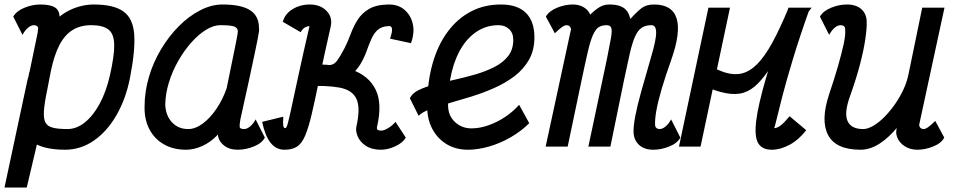

<svg xmlns="http://www.w3.org/2000/svg" viewBox="-27 -652 4247 854"><path d="M390 -632Q479 -632 522 -601Q565 -570 570 -498.5Q575 -427 551 -305Q533 -213 491.5 -140.5Q450 -68 391 -27Q332 14 262 14Q234 14 210.5 11Q187 8 169 3Q151 -2 137 -9L92 182H-7L93 -286Q94 -291 95.5 -297.5Q97 -304 100 -313Q101 -316 101.5 -321.5Q102 -327 105 -335L141 -509Q141 -513 141.5 -517Q142 -521 143 -526Q142 -533 137 -536.5Q132 -540 124 -540Q111 -540 97.5 -528.5Q84 -517 73 -497L32 -578Q46 -603 81.5 -617.5Q117 -632 152 -632Q196 -632 216.5 -619.5Q237 -607 238 -578Q260 -596 285.5 -608Q311 -620 337.5 -626Q364 -632 390 -632ZM461 -313Q482 -404 481 -453Q480 -502 455 -521Q430 -540 379 -540Q331 -540 296 -518.5Q261 -497 237.5 -452Q214 -407 199 -335L183 -252Q171 -195 168.5 -160Q166 -125 175 -107.5Q184 -90 208 -84Q232 -78 273 -78Q314 -78 351 -108Q388 -138 416.5 -191Q445 -244 461 -313Z M1110 -121 1151 -40Q1138 -15 1102 -0.5Q1066 14 1031 14Q992 14 968 -6Q944 -26 942 -54Q941 -51 939.5 -51.5Q938 -52 939 -50Q909 -19 872.5 -2.5Q836 14 800 14Q744 14 702 -10Q660 -34 637.5 -77Q615 -120 616 -177Q616 -244 635.5 -310Q655 -376 690 -434Q725 -492 769.5 -536.5Q814 -581 864 -606.5Q914 -632 963 -632Q1046 -632 1085.5 -606.5Q1125 -581 1125 -527Q1126 -522 1125 -512.5Q1124 -503 1119.5 -480.5Q1115 -458 1106 -414.5Q1097 -371 1081.5 -299.5Q1066 -228 1042 -120Q1038 -97 1039 -87.5Q1040 -78 1059 -78Q1072 -78 1086 -90Q1100 -102 1110 -121ZM810 -78Q842 -78 875 -102.5Q908 -127 936 -168.5Q964 -210 981 -259Q1001 -358 1015.5 -427.5Q1030 -497 1031 -513Q1030 -529 1013.5 -534.5Q997 -540 953 -540Q923 -540 889.5 -519.5Q856 -499 824 -463Q792 -427 766 -381.5Q740 -336 724.5 -286Q709 -236 708 -187Q710 -138 738 -108Q766 -78 810 -78Z M1238 14Q1201 14 1176.5 -17Q1152 -48 1139 -110L1233 -133Q1231 -103 1233 -92.5Q1235 -82 1242 -82Q1247 -82 1252.5 -101Q1258 -120 1269 -171Q1280 -222 1300 -315Q1320 -408 1354 -555Q1356 -561 1358 -556Q1360 -551 1359.5 -543.5Q1359 -536 1351 -536Q1341 -536 1331 -531Q1321 -526 1310 -509L1231 -555Q1240 -590 1274 -611Q1308 -632 1351 -632Q1398 -632 1425.5 -603.5Q1453 -575 1444 -534Q1413 -398 1393.5 -302Q1374 -206 1359.5 -144.5Q1345 -83 1330 -48Q1315 -13 1293.5 0.5Q1272 14 1238 14ZM1667 14Q1627 14 1601 -3Q1575 -20 1564.5 -44Q1554 -68 1558 -88H1650Q1648 -77 1653.5 -74Q1659 -71 1669 -71Q1681 -71 1700 -82.5Q1719 -94 1732 -110L1778 -40Q1766 -18 1732.5 -2Q1699 14 1667 14ZM1558 -88Q1577 -172 1558.5 -212Q1540 -252 1482.5 -262.5Q1425 -273 1327 -269L1348 -365Q1462 -369 1538 -342Q1614 -315 1644 -253Q1674 -191 1650 -88ZM1327 -271 1348 -365Q1388 -365 1411 -363Q1434 -361 1447.5 -364Q1461 -367 1473 -383Q1485 -399 1504 -435Q1520 -466 1532.5 -500Q1545 -534 1563.5 -563.5Q1582 -593 1614 -612Q1646 -631 1700 -632Q1743 -633 1771.5 -609Q1800 -585 1809 -546Q1818 -507 1801 -460L1708 -480Q1719 -513 1716.5 -525Q1714 -537 1703 -536Q1671 -535 1653.5 -519.5Q1636 -504 1625 -479Q1614 -454 1603.5 -424.5Q1593 -395 1576 -366.5Q1559 -338 1529.5 -315Q1500 -292 1451 -279.5Q1402 -267 1327 -271Z M2282 -186 2327 -104Q2292 -69 2245.5 -42Q2199 -15 2149 -0.5Q2099 14 2054 14Q2001 14 1960 -10.5Q1919 -35 1896 -78.5Q1873 -122 1873 -178Q1873 -282 1896 -365.5Q1919 -449 1962.5 -508.5Q2006 -568 2066 -600Q2126 -632 2201 -632Q2275 -632 2312.5 -594.5Q2350 -557 2350 -486Q2350 -428 2325.5 -385.5Q2301 -343 2260.5 -312.5Q2220 -282 2170 -260Q2120 -238 2068 -222Q2016 -206 1968.5 -192.5Q1921 -179 1885.5 -166Q1850 -153 1835 -137L1796 -215Q1806 -237 1835.5 -251.5Q1865 -266 1906.5 -276.5Q1948 -287 1995.5 -297.5Q2043 -308 2089 -321.5Q2135 -335 2173 -354.5Q2211 -374 2233.5 -403Q2256 -432 2256 -475Q2256 -505 2237.5 -522.5Q2219 -540 2190 -540Q2141 -540 2100 -515.5Q2059 -491 2029 -445Q1999 -399 1982.5 -333Q1966 -267 1966 -184Q1966 -138 1996.5 -109.5Q2027 -81 2070 -81Q2106 -81 2145 -94.5Q2184 -108 2220 -132Q2256 -156 2282 -186Z M2879 14Q2839 14 2816 -7Q2793 -28 2791 -62Q2790 -90 2798.5 -135Q2807 -180 2825 -244.5Q2843 -309 2868 -395Q2892 -475 2891.5 -507.5Q2891 -540 2871 -540Q2844 -540 2827 -528.5Q2810 -517 2797.5 -489Q2785 -461 2774 -413Q2763 -365 2748 -293L2688 0H2590L2673 -392Q2685 -451 2690.5 -483Q2696 -515 2692 -527.5Q2688 -540 2671 -540Q2650 -540 2636 -531Q2622 -522 2610.5 -496.5Q2599 -471 2587.5 -421.5Q2576 -372 2559 -291L2498 0H2400L2510 -509Q2510 -512 2512 -516.5Q2514 -521 2512 -526Q2507 -540 2493 -540Q2485 -540 2474.5 -533Q2464 -526 2441 -504L2401 -578Q2415 -603 2450.5 -617.5Q2486 -632 2521 -632Q2550 -632 2570.5 -619Q2591 -606 2598 -587Q2615 -603 2628.5 -613Q2642 -623 2655 -627.5Q2668 -632 2682 -632Q2709 -632 2726.5 -626.5Q2744 -621 2754 -611.5Q2764 -602 2769 -590.5Q2774 -579 2777 -568Q2807 -601 2827.5 -616.5Q2848 -632 2882 -632Q2963 -632 2982.5 -570Q3002 -508 2958 -384Q2933 -314 2916.5 -258Q2900 -202 2892.5 -160.5Q2885 -119 2887 -93Q2888 -86 2893.5 -82Q2899 -78 2907 -78Q2920 -78 2934 -90Q2948 -102 2958 -121L2999 -40Q2986 -15 2950 -0.5Q2914 14 2879 14Z M3089 0H2993L3124 -618H3220ZM3485 -135 3559 -73Q3526 -30 3485 -8Q3444 14 3406 14Q3363 14 3345.5 -15Q3328 -44 3336.5 -114.5Q3345 -185 3381 -308Q3417 -431 3480 -618H3583Q3521 -537 3478.5 -471.5Q3436 -406 3404.5 -358Q3373 -310 3344 -280.5Q3315 -251 3281.5 -240Q3248 -229 3202 -237.5Q3156 -246 3088 -276L3109 -371Q3158 -342 3198 -329.5Q3238 -317 3273 -325.5Q3308 -334 3341 -367Q3374 -400 3408 -462Q3442 -524 3481 -618H3576Q3531 -492 3501 -393Q3471 -294 3453 -224.5Q3435 -155 3426.5 -118.5Q3418 -82 3416 -82Q3430 -82 3446 -94.5Q3462 -107 3485 -135Z M3661 -497 3620 -578Q3634 -603 3669.5 -617.5Q3705 -632 3740 -632Q3781 -632 3804 -611.5Q3827 -591 3828 -556Q3829 -528 3822 -479Q3815 -430 3798 -365Q3781 -300 3753 -222Q3727 -149 3743 -113.5Q3759 -78 3812 -78Q3832 -78 3856.5 -92Q3881 -106 3905.5 -130.5Q3930 -155 3952 -186Q3974 -217 3990.5 -252Q4007 -287 4014 -322L4075 -618H4174L4064 -109Q4064 -106 4062.5 -101.5Q4061 -97 4062 -92Q4064 -85 4069 -81.5Q4074 -78 4081 -78Q4089 -78 4099.5 -85Q4110 -92 4133 -114L4173 -40Q4160 -15 4124 -0.5Q4088 14 4053 14Q4022 14 3998 -1Q3974 -16 3964 -40.5Q3954 -65 3965 -93L3968 -90Q3925 -38 3883.5 -12Q3842 14 3801 14Q3691 14 3656.5 -51Q3622 -116 3661 -233Q3683 -298 3699.5 -355Q3716 -412 3725.5 -455.5Q3735 -499 3732 -525Q3731 -533 3725.5 -536.5Q3720 -540 3712 -540Q3699 -540 3685.5 -528.5Q3672 -517 3661 -497Z"/></svg>

Font: Victor Mono Thin
Style: Italic
Weight: 100
Italic angle: -12°
Monospace: yes
Designer: Rune Bjørnerås
Version: Version 1.561;gftools[0.9.30]